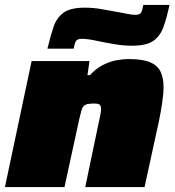

<svg xmlns="http://www.w3.org/2000/svg" viewBox="-21 -757 708 777"><path d="M-1 0 107 -510H341L333 -453H343Q368 -480 395.5 -494Q423 -508 450 -513Q477 -518 499 -518Q556 -518 586.5 -505Q617 -492 629 -466.5Q641 -441 641 -403Q641 -381 635.5 -342.5Q630 -304 622 -266L564 0H324L376 -249Q380 -266 384 -286Q388 -306 388 -314Q388 -325 385 -330Q382 -335 376 -336.5Q370 -338 360 -338Q344 -338 334 -336Q324 -334 318 -328Q312 -322 308.5 -309.5Q305 -297 300 -276L240 0ZM171 -560Q183 -611 195.5 -648Q208 -685 236 -705.5Q264 -726 322 -726Q356 -726 390 -720Q424 -714 452 -709Q475 -705 493.5 -701Q512 -697 525 -697Q545 -697 550 -706Q555 -715 559 -737H665Q654 -686 641 -649Q628 -612 600 -592Q572 -572 514 -572Q480 -572 446.5 -577.5Q413 -583 384 -589Q362 -594 343 -597Q324 -600 311 -600Q292 -600 286.5 -591Q281 -582 277 -560Z"/></svg>

Font: Saira Expanded Black
Style: Italic
Weight: 900
Width: 7
Italic angle: -12°
Designer: Hector Gatti with collaboration of the Omnibus-Type team
Foundry: Omnibus-Type
Version: Version 1.101